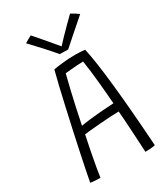

<svg xmlns="http://www.w3.org/2000/svg" viewBox="-216 -981 944 1083"><g transform="rotate(-30 256.0 -439.0)"><path d="M107.5 7.5Q91.5 7.5 72.8 6.2Q54 5 43.5 3Q47.5 -20 56.8 -66Q66 -112 78.8 -172.5Q91.5 -233 106.2 -300Q121 -367 135.8 -433Q150.5 -499 164 -555.8Q177.5 -612.5 188 -652Q205.5 -655.5 245.8 -660.2Q286 -665 330 -665Q345.5 -665 362.8 -664.2Q380 -663.5 394 -661.5Q413.5 -574 431.2 -407Q449 -240 465 1.5Q452.5 4.5 434.2 6Q416 7.5 400.5 7.5Q399.5 -10.5 397.5 -47.8Q395.5 -85 393 -128.2Q390.5 -171.5 388 -209.2Q385.5 -247 383.5 -265Q363.5 -265 328.8 -263Q294 -261 256.5 -258Q219 -255 190.5 -252.2Q162 -249.5 155 -248Q144.5 -199 135 -149.8Q125.5 -100.5 118.2 -59.2Q111 -18 107.5 7.5ZM164 -298.5Q186.5 -303 225 -307.5Q263.5 -312 305.2 -315.2Q347 -318.5 381 -320Q379.5 -338.5 376.5 -375.8Q373.5 -413 369.2 -457.2Q365 -501.5 360 -542.5Q355 -583.5 350.5 -609.5Q337 -609.5 312.5 -608Q288 -606.5 265 -604.2Q242 -602 232.5 -601Q226.5 -578 207.2 -497Q188 -416 164 -298.5ZM422 -880.5Q433.5 -874.5 448.8 -864.8Q464 -855 470.5 -850Q405.5 -793 367.2 -759.5Q329 -726 312 -710.5Q301.5 -710.5 285 -710.8Q268.5 -711 257.5 -711.5Q228.5 -746 194.2 -783.8Q160 -821.5 123.5 -859.5Q133 -865 145 -872.2Q157 -879.5 168.5 -885Q188.5 -862.5 213.2 -833.2Q238 -804 259.2 -779Q280.5 -754 288.5 -744Q302 -759.5 326.2 -784.5Q350.5 -809.5 376.5 -835.5Q402.5 -861.5 422 -880.5Z"/></g></svg>

Font: Grandstander ExtraLight
Style: Regular
Weight: 200
Designer: Tyler Finck
Foundry: Etcetera Type Co
Version: Version 1.200; ttfautohint (v1.8.3)